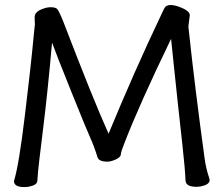

<svg xmlns="http://www.w3.org/2000/svg" viewBox="-20 -738 895 771"><path d="M77.1 13.2Q36.1 13.2 36.1 -11.2Q56.2 -75.2 80.6 -280Q105 -484.9 109.4 -533.4Q113.8 -582 116.9 -610.1Q120.1 -638.2 120.1 -639.2L119.1 -668Q119.1 -688 142.1 -698.5Q165 -709 183.1 -709Q201.2 -709 208.5 -702.9Q215.8 -696.8 233.9 -651.9Q356.9 -331.1 416 -201.2Q520 -453.1 626 -675.8Q632.8 -689.9 639.4 -703.9Q646 -717.8 664.1 -717.8Q679.2 -717.8 695.8 -711.9Q742.2 -695.8 742.2 -676.8L736.8 -634.8V-627.9Q763.2 -380.9 801.8 -101.1Q807.1 -61 820.8 -21L821.8 -16.1Q821.8 -1 803.5 5.6Q785.2 12.2 769 12.2Q728 12.2 725.1 -11.2Q723.1 -61 712.2 -158.4Q701.2 -255.9 693.6 -327.9Q686 -399.9 678.5 -470.9Q670.9 -542 667 -582Q539.1 -317.9 478 -159.2Q465.8 -128.9 465.3 -117.9Q464.8 -106.9 445.3 -97.9Q425.8 -88.9 411.1 -88.9Q376 -88.9 371.1 -107.9Q357.9 -150.9 343.5 -182.4Q329.1 -213.9 267.1 -367.9Q205.1 -522 189 -566.9Q171.9 -372.1 152.8 -218.5Q133.8 -64.9 132.8 -48.6Q131.8 -32.2 129.9 -11.2Q128.9 1 112.1 7.1Q95.2 13.2 77.1 13.2Z"/></svg>

Font: LXGW WenKai Screen
Style: Regular
Weight: 400
Designer: LXGW / Fontworks Inc.
Foundry: LXGW / Fontworks Inc.
Version: Version 1.510;January 18,2025